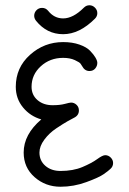

<svg xmlns="http://www.w3.org/2000/svg" viewBox="-20 -680 490 730"><path d="M350 -441Q350 -429 342 -419.5Q334 -410 320 -410Q302 -410 292 -429Q290 -432 286.5 -437.5Q283 -443 264.5 -451.5Q246 -460 220 -460Q170 -460 135 -428Q100 -396 100 -350Q100 -319 122.5 -299.5Q145 -280 180 -280Q208 -280 226.5 -285Q245 -290 250 -290Q262 -290 271 -281.5Q280 -273 280 -260Q280 -241 261 -232Q253 -228 237 -219Q221 -210 194 -192Q167 -174 148.5 -149Q130 -124 130 -100Q130 -69 152.5 -49.5Q175 -30 210 -30Q258 -30 293.5 -45Q329 -60 349.5 -75Q370 -90 380 -90Q392 -90 401 -81Q410 -72 410 -60Q410 -47 400 -38Q393 -31 374.5 -18Q356 -5 308 12.5Q260 30 210 30Q153 30 111.5 -6.5Q70 -43 70 -100Q70 -169 137 -226Q95 -238 67.5 -271.5Q40 -305 40 -350Q40 -423 94 -471.5Q148 -520 220 -520Q255 -520 282 -510.5Q309 -501 322.5 -487Q336 -473 343 -461Q350 -449 350 -441ZM110 -620Q110 -632 118.5 -641Q127 -650 140 -650Q154 -650 163 -639Q186 -610 220 -610Q258 -610 299 -651Q308 -660 320 -660Q332 -660 341 -651Q350 -642 350 -630Q350 -618 341 -609Q282 -550 220 -550Q158 -550 117 -601Q110 -610 110 -620Z"/></svg>

Font: Pecita
Style: Book
Weight: 400
Width: 7
Version: Version 4.3